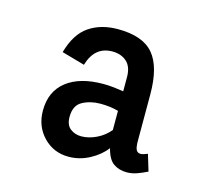

<svg xmlns="http://www.w3.org/2000/svg" viewBox="-62 -785 524 484"><g transform="rotate(15 200.0 -543.5)"><path d="M192 -657Q146 -657 131 -606L71 -623Q85 -673 116 -694Q147 -715 191 -715Q256 -715 284 -682Q312 -649 312 -577V-457Q312 -439 315.5 -432.5Q319 -426 327 -426Q333 -426 345 -431L358 -388Q346 -382 332.5 -377Q319 -372 305 -372Q285 -372 270.5 -382Q256 -392 249 -420Q234 -400 208 -386Q182 -372 153 -372Q114 -372 87.5 -399.5Q61 -427 61 -468Q61 -518 95.5 -545Q130 -572 191 -572Q205 -572 218.5 -570.5Q232 -569 244 -567V-604Q244 -631 229.5 -644Q215 -657 192 -657ZM130 -470Q130 -449 142 -439.5Q154 -430 171 -430Q190 -430 210 -439.5Q230 -449 244 -466V-516Q223 -522 197 -522Q171 -522 150.5 -511Q130 -500 130 -470Z"/></g></svg>

Font: Orienta
Style: Regular
Weight: 400
Designer: Eduardo Rodriguez Tunni
Foundry: Eduardo Rodriguez Tunni
Version: Version 1.001